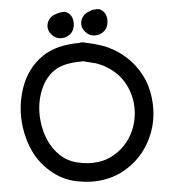

<svg xmlns="http://www.w3.org/2000/svg" viewBox="-60 -950 919 1028"><g transform="rotate(-5 399.5 -435.5)"><path d="M304 13Q385 30 453.5 19.5Q522 9 577 -25Q632 -58 670.5 -106Q709 -154 731 -214Q752 -272 753.5 -335Q755 -398 738 -459Q721 -519 679 -574Q637 -629 574 -667Q558 -676 542 -684Q526 -692 506 -698L478 -707Q471 -709 457.5 -712.5Q444 -716 431 -718.5Q418 -721 415 -722Q402 -726 389 -722Q265 -722 189 -670Q104 -611 69 -508Q34 -405 49 -297Q59 -225 89 -163Q119 -101 175 -53Q231 -4 304 13ZM326 -85Q254 -101 207 -162.5Q160 -224 148 -311Q136 -396 162 -472Q188 -549 245 -588Q295 -622 392 -622Q397 -622 401 -623L419 -618Q424 -617 435.5 -614Q447 -611 456.5 -608.5Q466 -606 468 -606L480 -601Q497 -595 508 -589L522 -581Q583 -545 615 -490Q647 -435 652.5 -372Q658 -309 637 -248Q603 -156 522 -108Q440 -59 326 -85ZM367 -811Q372 -835 365 -858Q357 -881 335 -892Q327 -896 315 -895Q313 -894 311 -894Q310 -894 309.5 -894Q309 -894 308 -894H307Q299 -894 284 -889Q256 -882 241.5 -863Q227 -844 227.5 -821.5Q228 -799 245 -780Q264 -758 290.5 -756Q317 -754 339 -768.5Q361 -783 367 -811ZM548 -810Q553 -834 546 -857Q538 -880 516 -891Q508 -895 496 -894Q494 -893 487 -893Q483 -893 481.5 -893Q480 -893 479 -893H478Q470 -893 465 -888Q437 -881 422.5 -862Q408 -843 408.5 -820.5Q409 -798 426 -779Q445 -757 471.5 -755Q498 -753 520 -767.5Q542 -782 548 -810Z"/></g></svg>

Font: Balsamiq Sans
Style: Regular
Weight: 400
Designer: Michael Angeles
Foundry: Balsamiq SRL
Version: Version 1.020; ttfautohint (v1.8.4.7-5d5b);gftools[0.9.26]